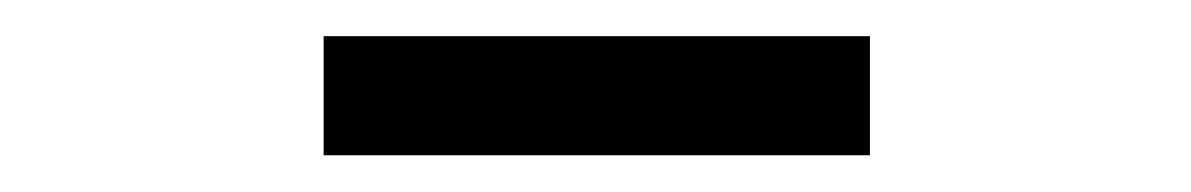

<svg xmlns="http://www.w3.org/2000/svg" viewBox="-20 -755 645 104"><path d="M155.3 -670.9V-735.4H451.2V-670.9Z"/></svg>

Font: Nasu
Style: Regular
Weight: 400
Designer: Ryoko NISHIZUKA (kana &amp; ideographs); Paul D. Hunt (Latin, Greek &amp; Cyrillic); Wenlong ZHANG (bopomofo); Sandoll C
Version: Version 2014.1215